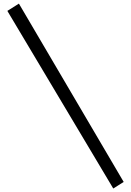

<svg xmlns="http://www.w3.org/2000/svg" viewBox="-20 -780 730 1071"><path d="M21 -719.2 611.8 271.5 669.9 234.9 85.5 -759.8Z"/></svg>

Font: Lora
Style: Regular
Weight: 400
Designer: Olga Karpushina, Alexei Vanyashin
Foundry: Cyreal (www.cyreal.org, a@cyreal.org)
Version: Version 1.014